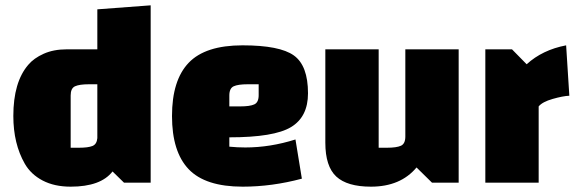

<svg xmlns="http://www.w3.org/2000/svg" viewBox="-20 -685 2165 720"><path d="M545 0H445L402 -42Q358 15 245 15Q184 15 140 -8Q96 -31 73 -71Q30 -146 30 -250Q30 -377 86 -442Q107 -467 144 -483.5Q181 -500 230 -500H345V-650L545 -665ZM245 -327V-131H276Q310 -131 326.5 -137.5Q343 -144 345 -167V-369H314Q278 -369 261.5 -361.5Q245 -354 245 -327Z M840 -170V-135Q870 -132 900 -132Q993 -132 1088 -162L1112 -15Q1000 15 890 15Q750 15 687.5 -50.5Q625 -116 625 -250Q625 -384 687.5 -449.5Q750 -515 889.5 -515Q1029 -515 1082 -477Q1135 -439 1135 -335Q1135 -247 1071.5 -208.5Q1008 -170 840 -170ZM840 -327V-286H881Q917 -286 933.5 -293.5Q950 -301 950 -328V-369H909Q873 -369 856.5 -361.5Q840 -354 840 -327Z M1400 -500V-131H1431Q1467 -131 1483.5 -138.5Q1500 -146 1500 -173V-500H1700V0H1600L1542 -57Q1482 15 1371 15Q1282 15 1241 -23Q1200 -61 1200 -150V-500Z M1800 -500H1900L1955 -444Q2014 -498 2103 -515L2115 -326Q2091 -325 2052.5 -314Q2014 -303 2000 -286V0H1800Z"/></svg>

Font: Changa One
Style: Regular
Weight: 400
Designer: Eduardo Rodriguez Tunni
Foundry: Eduardo Rodriguez Tunni
Version: Version 1.003